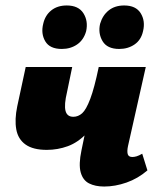

<svg xmlns="http://www.w3.org/2000/svg" viewBox="-20 -672 579 702"><path d="M151 -124Q101 -124 73.5 -143.5Q46 -163 39.5 -199Q33 -235 43 -283L74 -427H244L225 -335Q214 -289 219.5 -267Q225 -245 248 -245Q266 -245 280.5 -258Q295 -271 310 -310.5Q325 -350 341 -427H405Q384 -337 357 -278Q330 -219 297.5 -185Q265 -151 228 -137.5Q191 -124 151 -124ZM361 10Q328 10 305.5 -1.5Q283 -13 275 -42Q267 -71 278 -123L341 -427H513L448 -138Q444 -119 447 -108.5Q450 -98 464 -98Q471 -98 479.5 -100.5Q488 -103 500 -110L519 -49Q484 -19 442.5 -4.5Q401 10 361 10ZM206 -493Q162 -493 145.5 -521Q129 -549 138 -585Q145 -616 167.5 -634Q190 -652 224 -652Q267 -652 285 -623.5Q303 -595 295 -558Q286 -526 262 -509.5Q238 -493 206 -493ZM416 -493Q372 -493 355 -521.5Q338 -550 346 -585Q355 -616 377.5 -634Q400 -652 434 -652Q477 -652 494.5 -623.5Q512 -595 503 -558Q496 -526 472 -509.5Q448 -493 416 -493Z"/></svg>

Font: Ysabeau Black
Style: Italic
Weight: 900
Italic angle: -12°
Version: Version 2.000;gftools[0.9.27.dev2+g8671c4b]